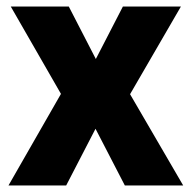

<svg xmlns="http://www.w3.org/2000/svg" viewBox="-20 -569 588 589"><path d="M167 -281 13 -549H191L274 -388L357 -549H535L379 -280L542 0H363L273 -174L183 0H6Z"/></svg>

Font: Noto Sans Ethiopic SemiCondensed ExtraBold
Style: Regular
Weight: 800
Width: 4
Designer: Monotype Design Team
Foundry: Monotype Imaging Inc.
Version: Version 2.102; ttfautohint (v1.8.4.7-5d5b)